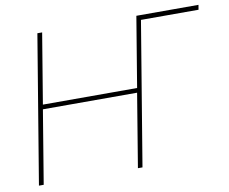

<svg xmlns="http://www.w3.org/2000/svg" viewBox="-79 -828 1110 929"><g transform="rotate(-10 476.0 -364.0)"><path d="M951.7 -727.5 947.8 -704.1H665L548.3 0H525.9L585.4 -360.4H122.6L63 0H39.6L160.2 -727.5H183.6L126.5 -382.8H589.4L646.5 -727.5Z"/></g></svg>

Font: Inter Display Thin
Style: Italic
Weight: 100
Italic angle: -9.39999°
Designer: Rasmus Andersson
Foundry: rsms
Version: Version 4.000;git-a52131595